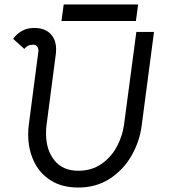

<svg xmlns="http://www.w3.org/2000/svg" viewBox="-20 -826 773 859"><path d="M106 -225Q106 -247 109 -269L151 -590Q152 -593 152 -599Q152 -611 146 -618.5Q140 -626 128 -626Q103 -626 89 -607L39 -652Q52 -672 76 -686.5Q100 -701 133 -701Q180 -701 205.5 -675Q231 -649 231 -606Q231 -593 230 -586L188 -265Q186 -253 186 -228Q186 -155 223.5 -108.5Q261 -62 331 -62Q389 -62 433 -92Q477 -122 502.5 -169.5Q528 -217 535 -269L590 -683H669L614 -265Q605 -194 569 -130.5Q533 -67 472 -27Q411 13 330 13Q258 13 207.5 -18.5Q157 -50 131.5 -104.5Q106 -159 106 -225ZM265 -806H598L588 -732H255Z"/></svg>

Font: Bellota
Style: Bold Italic
Weight: 700
Italic angle: -7.5°
Designer: Kemie Guaida
Foundry: Kemie Guaida
Version: Version 4.001